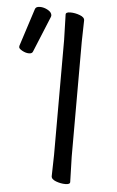

<svg xmlns="http://www.w3.org/2000/svg" viewBox="-53 -754 488 801"><g transform="rotate(5 191.5 -353.5)"><path d="M192 -18 194 -107V-589L191 -695Q191 -705 210.5 -705Q230 -705 250 -697.5Q270 -690 270 -677L268 -588V-106L271 0Q271 10 251.5 10Q232 10 212 2.5Q192 -5 192 -18ZM61 -705Q64 -717 81.5 -717Q99 -717 115.5 -707.5Q132 -698 132 -685Q132 -682 131 -680L69 -529Q66 -520 52.5 -520Q39 -520 24.5 -528Q10 -536 10 -542.5Q10 -549 11 -550Z"/></g></svg>

Font: LXGW WenKai Lite
Style: Regular
Weight: 400
Designer: LXGW / Fontworks Inc.
Foundry: LXGW / Fontworks Inc.
Version: Version 1.511; March 25, 2025